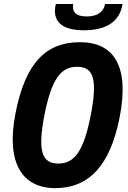

<svg xmlns="http://www.w3.org/2000/svg" viewBox="-20 -960 660 992"><path d="M598.5 -356C650.5 -623 565 -742 393.5 -742C222 -742 112 -641.5 60 -374.5C10 -119 94 12 265.5 12C436.5 12 549 -100.5 598.5 -356ZM449 -365C412 -177 364.5 -115 281 -115C198 -115 173 -177 209.5 -365C246.5 -553.5 295 -615 378.5 -615C462 -615 485.5 -553.5 449 -365ZM358.5 -939.5H268.5C247.5 -852 296.5 -803.5 414.5 -803.5C532.5 -803.5 600.5 -852 613 -939.5H523C515.5 -900.5 486.5 -875 428 -875C370 -875 351 -900.5 358.5 -939.5Z"/></svg>

Font: Monaspace Neon
Style: Bold Italic
Weight: 700
Italic angle: -11°
Designer: Riley Cran & the Lettermatic Team
Foundry: Lettermatic
Version: Version 1.200 (Monaspace Neon)